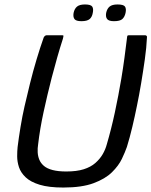

<svg xmlns="http://www.w3.org/2000/svg" viewBox="-20 -831 679 861"><path d="M264 10Q199 10 158 -2.5Q117 -15 95 -36Q73 -57 65 -81.5Q57 -106 57 -130Q57 -154 59 -172Q64 -213 72 -261.5Q80 -310 90 -354Q101 -402 114.5 -456.5Q128 -511 144 -564.5Q160 -618 176 -663Q178 -667 181.5 -670Q185 -673 190 -673Q207 -673 223.5 -673Q240 -673 257 -673Q264 -673 264.5 -671Q265 -669 262 -657Q249 -617 236.5 -573Q224 -529 212 -483Q192 -405 175.5 -329Q159 -253 151 -184Q148 -166 149 -148Q150 -130 156.5 -114.5Q163 -99 177 -87Q191 -75 216 -68.5Q241 -62 277 -62Q324 -62 355.5 -72Q387 -82 407.5 -100Q428 -118 440.5 -139.5Q453 -161 459 -184Q479 -252 495 -326.5Q511 -401 524 -478Q532 -526 538 -571Q544 -616 549 -657Q550 -669 551.5 -671Q553 -673 560 -673Q577 -673 594.5 -673Q612 -673 630 -673Q635 -673 637.5 -670Q640 -667 639 -663Q637 -618 629.5 -565Q622 -512 613 -458Q604 -404 594 -356Q585 -311 573.5 -262.5Q562 -214 549 -172Q541 -149 526.5 -118.5Q512 -88 482 -58.5Q452 -29 399.5 -9.5Q347 10 264 10ZM396 -773Q393 -755 382 -745.5Q371 -736 345 -736Q321 -736 314 -745.5Q307 -755 310 -773Q314 -792 325.5 -801.5Q337 -811 361 -811Q387 -811 393.5 -801.5Q400 -792 396 -773ZM543 -773Q539 -755 528.5 -745.5Q518 -736 491 -736Q468 -736 460.5 -745.5Q453 -755 456 -773Q460 -792 471.5 -801.5Q483 -811 507 -811Q534 -811 540.5 -801.5Q547 -792 543 -773Z"/></svg>

Font: Glory Medium
Style: Italic
Weight: 500
Italic angle: -12°
Version: Version 1.011